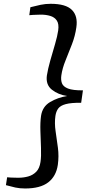

<svg xmlns="http://www.w3.org/2000/svg" viewBox="-20 -864 508 1036"><path d="M253.5 -843.5Q335 -843.5 368 -810.5Q401 -777.5 392 -716.5Q385.5 -670 368.2 -625.2Q351 -580.5 333.8 -538.2Q316.5 -496 311 -457.5Q307.5 -433 314.2 -414.8Q321 -396.5 347.2 -386.2Q373.5 -376 427.5 -376.5L418 -309.5Q364 -310 335 -302.2Q306 -294.5 294.2 -278.5Q282.5 -262.5 279 -238.5Q273.5 -199.5 280 -156Q286.5 -112.5 292.5 -66.8Q298.5 -21 292 25.5Q283 87 240.2 120Q197.5 153 115.5 153Q86.5 153 62.5 147.8Q38.5 142.5 12 135L18.5 92.5Q23.5 93.5 36.8 94Q50 94.5 63 94.8Q76 95 81 95Q107.5 95 132.5 88Q157.5 81 175.5 62.8Q193.5 44.5 198.5 10Q203 -20.5 201.2 -65.5Q199.5 -110.5 198 -157Q196.5 -203.5 201.5 -239Q209 -289 250.5 -313.5Q292 -338 342.5 -346Q294 -353 260 -380Q226 -407 233 -457Q238.5 -492 251.2 -537Q264 -582 276.8 -625.2Q289.5 -668.5 294 -699.5Q299 -735 286.5 -753.2Q274 -771.5 251 -778.2Q228 -785 201.5 -785Q195.5 -785 182.5 -784.5Q169.5 -784 156.5 -783.5Q143.5 -783 138 -782L144 -825Q172.5 -832.5 198.8 -838Q225 -843.5 253.5 -843.5Z"/></svg>

Font: Merriweather Text Regular
Style: Italic
Weight: 400
Italic angle: -7.8°
Designer: Eben Sorkin
Foundry: Eben Sorkin
Version: Version 2.100; ttfautohint (v1.7.19-72a1) -l 8 -r 50 -G 200 